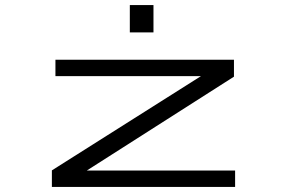

<svg xmlns="http://www.w3.org/2000/svg" viewBox="-20 -735 1140 755"><path d="M184 0V-65L770 -435.5H198V-500H900V-433.5L321.5 -64.5H904.5V0ZM490.5 -715H583.5V-607.5H490.5Z"/></svg>

Font: Trispace Expanded Light
Style: Regular
Weight: 300
Width: 7
Designer: Tyler Finck
Foundry: Etcetera Type Company
Version: Version 1.210; ttfautohint (v1.8.3)